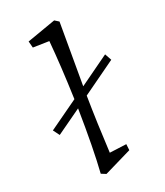

<svg xmlns="http://www.w3.org/2000/svg" viewBox="-263 -850 809 941"><g transform="rotate(-30 141.5 -380.0)"><path d="M92 -338 -51 -270 -69 -306 99 -386Q124 -562 135 -694L49 -707L46 -743L206 -770L226 -752L168 -419L339 -501L352 -463L160 -371Q137 -228 118 -72L209 -68L207 -35L52 10L28 -5Q59 -130 92 -338Z"/></g></svg>

Font: Andada Pro
Style: Italic
Weight: 400
Italic angle: -7°
Designer: Carolina Giovagnoli
Foundry: Huerta Tipografica
Version: Version 3.005; ttfautohint (v1.8.4)